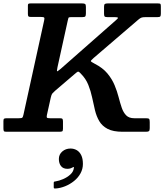

<svg xmlns="http://www.w3.org/2000/svg" viewBox="-63 -770 967 1122"><path d="M281 159Q281 184.5 293.5 200.5Q306 216.5 330.5 216.5Q340 216.5 347 214.5Q354 212.5 359.5 209Q364.5 206.5 367.8 206.2Q371 206 368.5 212.5Q366 233.5 347.8 250Q329.5 266.5 305.5 276.8Q281.5 287 261.5 290Q256.5 290.5 253.8 291.5Q251 292.5 251 298.5V323.5Q251 330 253.5 331Q256 332 262 331.5Q290.5 329.5 318.5 318Q346.5 306.5 370 287.5Q393.5 268.5 407.5 243Q421.5 217.5 421.5 188Q421.5 156.5 411.5 136.5Q401.5 116.5 385 107.2Q368.5 98 349 98Q321 98 301 115.2Q281 132.5 281 159ZM-43 -20.5Q-43 -8.5 -40.5 -4.2Q-38 0 -26 0H282Q295 0 300 -2.2Q305 -4.5 305 -17.5V-60Q305 -71.5 301.8 -75.2Q298.5 -79 287 -79H230.5Q215 -79 211.8 -82.2Q208.5 -85.5 211 -97.5L234 -201Q237.5 -217.5 243.5 -224.5Q249.5 -231.5 259.5 -240L373 -337Q386 -348.5 391.5 -351Q397 -353.5 409 -340Q438.5 -310.5 453 -274.2Q467.5 -238 475.5 -199.8Q483.5 -161.5 492 -126Q500.5 -90.5 517.2 -62Q534 -33.5 566 -16.8Q598 0 654 0H789Q802.5 0 807.2 -3.5Q812 -7 812 -21V-56.5Q812 -71.5 808.2 -75.2Q804.5 -79 790 -79H722Q691 -79 674.5 -95.8Q658 -112.5 648.5 -140.2Q639 -168 630.2 -202.2Q621.5 -236.5 606.5 -272.5Q591.5 -308.5 564.5 -341Q537.5 -373.5 490.5 -397.5Q469.5 -408.5 468 -412.2Q466.5 -416 484.5 -431.5L744.5 -654.5Q754.5 -663 762 -666.5Q769.5 -670 789.5 -670H858Q870.5 -670 873.8 -674.2Q877 -678.5 877 -690.5V-731Q877 -743 874.8 -746.5Q872.5 -750 860.5 -750H566Q554 -750 549.5 -746.5Q545 -743 545 -730.5V-690Q545 -678 548.2 -674Q551.5 -670 564 -670H603Q620.5 -670 624.5 -667.8Q628.5 -665.5 624.2 -661.2Q620 -657 613.5 -651L292.5 -368.5Q275.5 -354.5 271.5 -353.2Q267.5 -352 273 -377.5L333 -650Q335.5 -660.5 337 -665.2Q338.5 -670 352 -670H418.5Q432 -670 435.5 -674.2Q439 -678.5 439 -692.5V-729.5Q439 -743 434.5 -746.5Q430 -750 417.5 -750H115Q106.5 -750 103.2 -747.8Q100 -745.5 100 -737.5V-689Q100 -678 103 -674.5Q106 -671 117 -671H175.5Q192 -671 195 -667.2Q198 -663.5 195 -650.5L74 -99.5Q71 -85.5 67 -82.2Q63 -79 45.5 -79H-23Q-34.5 -79 -38.8 -76.5Q-43 -74 -43 -62.5Z"/></svg>

Font: Besley SemiBold
Style: Italic
Weight: 600
Italic angle: -13°
Designer: Owen Earl
Foundry: indestructible type*
Version: Version 2.001